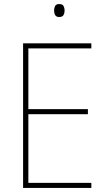

<svg xmlns="http://www.w3.org/2000/svg" viewBox="-20 -928 528 948"><path d="M431 0H94V-714H431V-689H120V-389H414V-364H120V-25H431ZM272 -908Q289 -908 294 -898Q299 -888 299 -876Q299 -863 293.5 -853.5Q288 -844 272 -844Q258 -844 252.5 -853.5Q247 -863 247 -876Q247 -888 252 -898Q257 -908 272 -908Z"/></svg>

Font: Noto Sans Lao Looped SemiCondensed Thin
Style: Regular
Weight: 100
Width: 4
Designer: Mark Frömberg, Ben Mitchell
Foundry: The Fontpad Ltd
Version: Version 1.002; ttfautohint (v1.8.4.7-5d5b)